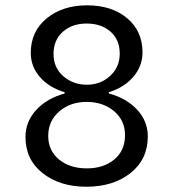

<svg xmlns="http://www.w3.org/2000/svg" viewBox="-20 -690 654 725"><path d="M306.2 15.1Q206.1 15.1 141.1 -36.1Q76.2 -87.4 76.2 -172.9Q76.2 -230.5 116.7 -274.7Q157.2 -318.8 224.1 -336.9V-341.8Q165.5 -359.4 130.9 -398.9Q96.2 -438.5 96.2 -490.2Q96.2 -571.3 156.2 -620.6Q216.3 -669.9 309.1 -669.9Q401.9 -669.9 460 -621.3Q518.1 -572.8 518.1 -492.2Q518.1 -440.4 483.6 -400.1Q449.2 -359.9 391.1 -341.8V-336.9Q457.5 -319.3 497.8 -275.9Q538.1 -232.4 538.1 -174.8Q538.1 -88.4 472.9 -36.6Q407.7 15.1 306.2 15.1ZM308.1 -370.1Q359.4 -370.1 395.8 -403.3Q432.1 -436.5 432.1 -487.8Q432.1 -539.6 397.5 -570.3Q362.8 -601.1 307.1 -601.1Q252 -601.1 217 -569.8Q182.1 -538.6 182.1 -485.8Q182.1 -434.6 219 -402.3Q255.9 -370.1 308.1 -370.1ZM308.1 -54.2Q371.1 -54.2 411.6 -87.9Q452.1 -121.6 452.1 -179.2Q452.1 -235.8 410.4 -270.5Q368.7 -305.2 307.1 -305.2Q245.6 -305.2 203.9 -269.3Q162.1 -233.4 162.1 -176.8Q162.1 -121.1 203.1 -87.6Q244.1 -54.2 308.1 -54.2Z"/></svg>

Font: IntelOne Mono
Style: Regular
Weight: 400
Designer: Fred Shallcrass
Foundry: Frere-Jones Type LLC
Version: Version 1.200;hotconv 1.1.0;makeotfexe 2.6.0;FJTRelease1.2